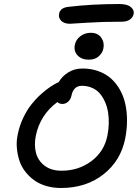

<svg xmlns="http://www.w3.org/2000/svg" viewBox="-20 -1001 696 955"><path d="M328.1 -882.8Q298.8 -882.8 284.4 -897.7Q270 -912.6 273.9 -931.2Q278.3 -961.9 318.8 -966.8Q436 -981 573.2 -981Q613.8 -981 631.1 -965.6Q648.4 -950.2 645 -933.1Q642.1 -915 626.5 -904.1Q610.8 -893.1 586.9 -893.1Q490.2 -893.1 410.4 -887.9Q330.6 -882.8 328.1 -882.8ZM421.9 -704.1Q386.2 -704.1 366.2 -725.1Q346.2 -746.1 352.1 -776.9Q356.9 -803.7 379.6 -820.8Q402.3 -837.9 431.2 -837.9Q466.8 -837.9 483.6 -813.7Q500.5 -789.6 494.1 -758.8Q489.7 -737.3 470.9 -720.7Q452.1 -704.1 421.9 -704.1ZM283.2 -65.9Q243.7 -65.9 209.2 -76.2Q174.8 -86.4 149.4 -105Q124 -123.5 104.7 -148.7Q85.4 -173.8 75.9 -203.9Q66.4 -233.9 63.7 -267.1Q61 -300.3 68.8 -335Q77.1 -376.5 95.5 -414.8Q113.8 -453.1 135.5 -480.7Q157.2 -508.3 183.1 -531.7Q209 -555.2 230.5 -569.3Q252 -583.5 272 -592.8Q290 -623 320.6 -641.6Q351.1 -660.2 390.1 -660.2Q433.6 -660.2 469.7 -647Q505.9 -633.8 532 -610.6Q558.1 -587.4 576.4 -554.9Q594.7 -522.5 603.3 -483.9Q611.8 -445.3 611.8 -401.9Q611.8 -358.4 603 -313Q581.1 -201.7 494.6 -133.8Q408.2 -65.9 283.2 -65.9ZM158.2 -326.2Q148.9 -279.8 158.9 -241Q168.9 -202.1 201.7 -177Q234.4 -151.9 286.1 -151.9Q371.1 -151.9 434.8 -199.7Q498.5 -247.6 514.2 -326.2Q520 -355 521 -384.5Q522 -414.1 517.6 -441.7Q513.2 -469.2 502.7 -493.4Q492.2 -517.6 476.8 -535.6Q461.4 -553.7 438.2 -564Q415 -574.2 387.2 -574.2Q365.2 -574.2 352.5 -561Q339.8 -547.9 335.9 -526.9Q331.5 -506.3 318.8 -495.1Q306.2 -483.9 290 -483.9Q275.9 -483.9 265.1 -493.2Q179.7 -429.7 158.2 -326.2Z"/></svg>

Font: Shantell Sans Irregular Bouncy
Style: Italic
Weight: 400
Italic angle: -11.31°
Designer: Stephen Nixon, Anya Danilova, Shantell Martin
Foundry: Arrow Type
Version: Version 1.006;[9816181b4]